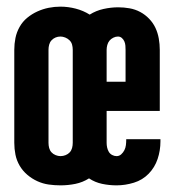

<svg xmlns="http://www.w3.org/2000/svg" viewBox="-20 -550 540 578"><path d="M162 8Q144 8 126.5 5.5Q109 3 92.5 -4.5Q76 -12 62 -24Q48 -36 39 -51.5Q30 -67 26.5 -84.5Q23 -102 23 -120V-400Q23 -418 26.5 -435.5Q30 -453 39 -469Q48 -485 62 -496.5Q76 -508 92.5 -515.5Q109 -523 126.5 -526.5Q144 -530 162 -530Q185 -530 208 -524Q231 -518 250 -506Q269 -518 291.5 -523Q314 -528 336 -528Q353 -528 370 -525Q387 -522 402 -514Q417 -506 429 -493.5Q441 -481 448 -466Q455 -451 458 -434Q461 -417 461 -400V-216H301V-120Q301 -113 302.5 -106Q304 -99 307.5 -93Q311 -87 317.5 -83.5Q324 -80 331 -80Q339 -80 345 -85.5Q351 -91 354.5 -98Q358 -105 359 -113Q360 -121 360 -129Q360 -129 360 -130Q360 -131 360 -131H463Q463 -130 463 -128Q463 -126 463 -124Q463 -97 454.5 -71.5Q446 -46 427.5 -27Q409 -8 383 0Q357 8 331 8Q309 8 287.5 3.5Q266 -1 248 -13Q229 -1 207 3.5Q185 8 162 8ZM301 -304H358V-400Q358 -406 357.5 -412.5Q357 -419 354.5 -425Q352 -431 347 -435.5Q342 -440 335 -440Q328 -440 321 -436.5Q314 -433 309.5 -427.5Q305 -422 303 -414.5Q301 -407 301 -400ZM162 -80Q170 -80 177.5 -83Q185 -86 190 -91.5Q195 -97 197 -104.5Q199 -112 199 -120V-400Q199 -408 197 -415.5Q195 -423 189.5 -428.5Q184 -434 176.5 -437Q169 -440 162 -440Q154 -440 147 -437Q140 -434 135 -428.5Q130 -423 128 -415.5Q126 -408 126 -400V-120Q126 -112 128 -104.5Q130 -97 135 -91.5Q140 -86 147.5 -83Q155 -80 162 -80Z"/></svg>

Font: Zed Mono
Style: Bold
Weight: 700
Monospace: yes
Designer: Belleve Invis
Foundry: Belleve Invis
Version: Version 1.0.0; ttfautohint (v1.8.4)